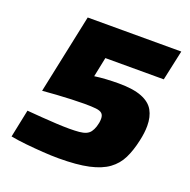

<svg xmlns="http://www.w3.org/2000/svg" viewBox="-124 -809 930 939"><g transform="rotate(20 341.0 -340.0)"><path d="M277 8Q240 8 195.5 5Q151 2 106.5 -2.5Q62 -7 25 -14L55 -159Q91 -156 131 -153Q171 -150 209.5 -148Q248 -146 276 -146Q307 -146 328 -148Q349 -150 363 -156Q377 -162 385.5 -173.5Q394 -185 400 -203Q403 -213 405 -223Q407 -233 407 -245Q407 -263 397.5 -272Q388 -281 366 -283.5Q344 -286 305 -286Q275 -286 237.5 -284.5Q200 -283 161.5 -280.5Q123 -278 89 -275L176 -688H663L629 -531H325L304 -429Q331 -433 363.5 -435Q396 -437 429 -437Q505 -437 549.5 -419.5Q594 -402 612.5 -369Q631 -336 631 -289Q631 -271 628.5 -251Q626 -231 621 -209Q609 -154 589 -113.5Q569 -73 532 -46Q495 -19 433.5 -5.5Q372 8 277 8Z"/></g></svg>

Font: Saira SemiExpanded ExtraBold
Style: Italic
Weight: 800
Width: 6
Italic angle: -12°
Designer: Hector Gatti with collaboration of the Omnibus-Type team
Foundry: Omnibus-Type
Version: Version 1.101